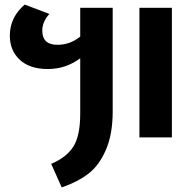

<svg xmlns="http://www.w3.org/2000/svg" viewBox="-20 -601 859 840"><path d="M331 -441V-567H473V-113Q473 -15 444 53Q415 121 368.5 157.5Q322 194 250 219L204 116Q270 88 300.5 41Q331 -6 331 -104V-346Q268 -299 189 -299Q110 -299 66.5 -339.5Q23 -380 23 -445Q23 -525 88 -581L196 -540Q165 -506 165 -467Q165 -405 231 -405Q287 -405 331 -441ZM590 -567H732V0H590Z"/></svg>

Font: FiraGO SemiBold
Style: Regular
Weight: 600
Designer: bBox Type
Foundry: bBox Type GmbH
Version: Version 1.001;PS 001.001;hotconv 1.0.88;makeotf.lib2.5.64775